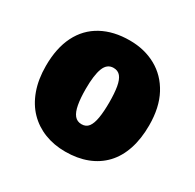

<svg xmlns="http://www.w3.org/2000/svg" viewBox="-130 -704 868 855"><g transform="rotate(30 304.0 -276.5)"><path d="M569 -278Q569 -209 551 -155Q533 -101 498.5 -64.5Q464 -28 414.5 -9Q365 10 303 10Q245 10 196.5 -9Q148 -28 112.5 -64.5Q77 -101 57.5 -155Q38 -209 38 -278Q38 -370 70 -433.5Q102 -497 162.5 -530Q223 -563 306 -563Q382 -563 441.5 -530Q501 -497 535 -433.5Q569 -370 569 -278ZM243 -278Q243 -231 249 -198Q255 -165 268.5 -148.5Q282 -132 305 -132Q328 -132 340.5 -148.5Q353 -165 358.5 -198Q364 -231 364 -278Q364 -325 358.5 -357Q353 -389 340 -405Q327 -421 304 -421Q271 -421 257 -385Q243 -349 243 -278Z"/></g></svg>

Font: Noto Sans Display Black
Style: Regular
Weight: 900
Designer: Monotype Design Team
Foundry: Monotype Imaging Inc.
Version: Version 2.003